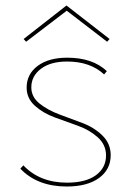

<svg xmlns="http://www.w3.org/2000/svg" viewBox="-20 -674 480 699"><path d="M223 -635 75 -522 66 -532 222 -654 379 -532 370 -522ZM94 -356Q94 -321 124 -297Q154 -273 196 -257.5Q238 -242 280.5 -226Q323 -210 353 -180.5Q383 -151 383 -109Q383 -57 340.5 -26Q298 5 223 5Q116 5 54 -60L65 -72Q125 -9 224 -9Q292 -9 329 -36Q366 -63 366 -108Q366 -147 336 -174Q306 -201 264 -216Q222 -231 179.5 -246.5Q137 -262 107 -289Q77 -316 77 -355Q77 -404 117 -434Q157 -464 225 -464Q317 -464 369 -415L359 -403Q309 -450 224 -450Q164 -450 129 -423.5Q94 -397 94 -356Z"/></svg>

Font: EauTestSC Thin
Style: Regular
Weight: 250
Designer: Christian Thalmann (Catharsis Fonts)
Version: Version 0.001;PS 000.001;hotconv 1.0.88;makeotf.lib2.5.64775